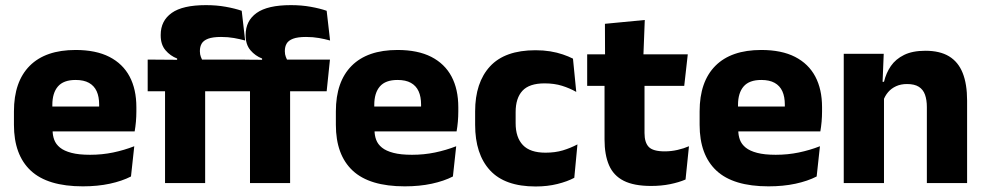

<svg xmlns="http://www.w3.org/2000/svg" viewBox="-20 -696 3744 730"><path d="M295 12.5Q161 12.5 97 -47.2Q33 -107 33 -221.5V-272.5Q33 -385.5 93 -445.8Q153 -506 267.5 -506Q344.5 -506 395.8 -479.8Q447 -453.5 472.8 -405Q498.5 -356.5 498.5 -288.5V-272Q498.5 -253 496.8 -233.2Q495 -213.5 492 -196.5H354Q356 -225.5 356.5 -251.2Q357 -277 357 -298Q357 -328.5 347.5 -349.2Q338 -370 318.2 -381Q298.5 -392 267.5 -392Q221.5 -392 200.2 -367.2Q179 -342.5 179 -297V-252L180 -235.5V-200.5Q180 -181.5 186.2 -164.5Q192.5 -147.5 208.2 -134.8Q224 -122 251.8 -114.8Q279.5 -107.5 322.5 -107.5Q368 -107.5 410 -116.2Q452 -125 490.5 -140L478 -25Q444 -7.5 397.5 2.5Q351 12.5 295 12.5ZM114 -196.5V-291H461V-196.5Z M763 -676.5Q803.5 -676.5 838.2 -670.2Q873 -664 899 -655L912 -542Q892 -547.5 869.5 -551.5Q847 -555.5 820.5 -555.5Q789 -555.5 771.2 -548.8Q753.5 -542 746.8 -530.2Q740 -518.5 740 -502V-501Q740 -489 743.8 -479.5Q747.5 -470 752.5 -461.5L653.5 -458V-473.5Q627.5 -483.5 609.2 -505Q591 -526.5 591 -561V-563.5Q591 -617 632.8 -646.8Q674.5 -676.5 763 -676.5ZM607.5 0V-426.5H760V0ZM541.5 -349V-469.5L673.5 -468.5L731.5 -469.5H911.5L899 -349ZM1086 -676.5Q1126.5 -676.5 1161.2 -670.2Q1196 -664 1222 -655L1235 -542Q1215 -547.5 1192.5 -551.5Q1170 -555.5 1143.5 -555.5Q1112 -555.5 1094.2 -548.8Q1076.5 -542 1069.8 -530.2Q1063 -518.5 1063 -502V-501Q1063 -489 1066.8 -479.5Q1070.5 -470 1075.5 -461.5L976.5 -458V-473.5Q950.5 -483.5 932.2 -505Q914 -526.5 914 -561V-563.5Q914 -617 955.8 -646.8Q997.5 -676.5 1086 -676.5ZM930.5 0V-426.5H1083V0ZM864.5 -349V-469.5L996.5 -468.5L1054.5 -469.5H1234.5L1222 -349Z M1519 12.5Q1385 12.5 1321 -47.2Q1257 -107 1257 -221.5V-272.5Q1257 -385.5 1317 -445.8Q1377 -506 1491.5 -506Q1568.5 -506 1619.8 -479.8Q1671 -453.5 1696.8 -405Q1722.5 -356.5 1722.5 -288.5V-272Q1722.5 -253 1720.8 -233.2Q1719 -213.5 1716 -196.5H1578Q1580 -225.5 1580.5 -251.2Q1581 -277 1581 -298Q1581 -328.5 1571.5 -349.2Q1562 -370 1542.2 -381Q1522.5 -392 1491.5 -392Q1445.5 -392 1424.2 -367.2Q1403 -342.5 1403 -297V-252L1404 -235.5V-200.5Q1404 -181.5 1410.2 -164.5Q1416.5 -147.5 1432.2 -134.8Q1448 -122 1475.8 -114.8Q1503.5 -107.5 1546.5 -107.5Q1592 -107.5 1634 -116.2Q1676 -125 1714.5 -140L1702 -25Q1668 -7.5 1621.5 2.5Q1575 12.5 1519 12.5ZM1338 -196.5V-291H1685V-196.5Z M2016.5 13Q1899.5 13 1843 -48.5Q1786.5 -110 1786.5 -221.5V-272.5Q1786.5 -382 1843 -443.5Q1899.5 -505 2016 -505Q2046 -505 2072 -500.8Q2098 -496.5 2120 -489Q2142 -481.5 2158.5 -473L2171 -346.5Q2146.5 -360.5 2117 -369.8Q2087.5 -379 2050.5 -379Q1992.5 -379 1966.5 -351Q1940.5 -323 1940.5 -270V-227.5Q1940.5 -173.5 1968 -144.5Q1995.5 -115.5 2054 -115.5Q2090.5 -115.5 2119.8 -124.2Q2149 -133 2175.5 -147L2163.5 -20Q2137.5 -6 2099.5 3.5Q2061.5 13 2016.5 13Z M2455.5 11Q2390 11 2351.2 -8.8Q2312.5 -28.5 2295.5 -68Q2278.5 -107.5 2278.5 -165.5V-440H2430.5V-190Q2430.5 -154 2446.8 -137.2Q2463 -120.5 2507.5 -120.5Q2532 -120.5 2556 -126Q2580 -131.5 2599.5 -140L2586.5 -13.5Q2561 -2.5 2527.8 4.2Q2494.5 11 2455.5 11ZM2212.5 -369.5V-489.5H2595L2581.5 -369.5ZM2280.5 -478.5 2280 -605.5 2431.5 -620 2426 -478.5Z M2902 12.5Q2768 12.5 2704 -47.2Q2640 -107 2640 -221.5V-272.5Q2640 -385.5 2700 -445.8Q2760 -506 2874.5 -506Q2951.5 -506 3002.8 -479.8Q3054 -453.5 3079.8 -405Q3105.5 -356.5 3105.5 -288.5V-272Q3105.5 -253 3103.8 -233.2Q3102 -213.5 3099 -196.5H2961Q2963 -225.5 2963.5 -251.2Q2964 -277 2964 -298Q2964 -328.5 2954.5 -349.2Q2945 -370 2925.2 -381Q2905.5 -392 2874.5 -392Q2828.5 -392 2807.2 -367.2Q2786 -342.5 2786 -297V-252L2787 -235.5V-200.5Q2787 -181.5 2793.2 -164.5Q2799.5 -147.5 2815.2 -134.8Q2831 -122 2858.8 -114.8Q2886.5 -107.5 2929.5 -107.5Q2975 -107.5 3017 -116.2Q3059 -125 3097.5 -140L3085 -25Q3051 -7.5 3004.5 2.5Q2958 12.5 2902 12.5ZM2721 -196.5V-291H3068V-196.5Z M3504 0V-289Q3504 -316 3497 -335.8Q3490 -355.5 3473.5 -366Q3457 -376.5 3428.5 -376.5Q3405 -376.5 3387 -368.2Q3369 -360 3356.8 -345.8Q3344.5 -331.5 3338.5 -313.5L3315 -385H3341Q3349 -418.5 3367.2 -445Q3385.5 -471.5 3417.5 -487.2Q3449.5 -503 3498.5 -503Q3553.5 -503 3588.5 -481.8Q3623.5 -460.5 3640.2 -418.5Q3657 -376.5 3657 -313.5V0ZM3188 0V-491.5H3340L3335 -368.5L3341 -354V0Z"/></svg>

Font: Anek Telugu
Style: Bold
Weight: 700
Designer: Omkar Bhoir (Telugu), Yesha Goshar (Latin)
Foundry: Ek Type
Version: Version 1.003